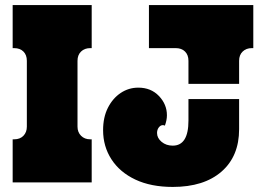

<svg xmlns="http://www.w3.org/2000/svg" viewBox="-20 -720 1040 758"><path d="M342 -170V0H30V-170H36Q59 -170 72.5 -184Q86 -198 86 -220V-480Q86 -503 72.5 -516.5Q59 -530 36 -530H30V-700H342V-530H336Q314 -530 300 -516.5Q286 -503 286 -480V-220Q286 -198 300 -184Q314 -170 336 -170ZM980 -700V-530H974Q952 -530 938 -516.5Q924 -503 924 -480V-389H724V-480Q724 -503 710.5 -516.5Q697 -530 674 -530H568V-700ZM387 -206Q387 -257 406 -294.5Q425 -332 456.5 -353Q488 -374 526 -374Q576 -374 607.5 -341Q639 -308 639 -265Q639 -246 631 -224Q627 -226 623 -226Q614 -226 607 -217Q600 -208 600 -195Q600 -175 618 -160Q636 -145 662 -145Q724 -145 724 -244V-329H924V-210Q924 -103 854.5 -42.5Q785 18 662 18Q576 18 514.5 -11Q453 -40 420 -91Q387 -142 387 -206Z"/></svg>

Font: Exile
Style: Regular
Weight: 400
Designer: Bartłomiej Rózga @rozgatype
Version: Version 1.000; ttfautohint (v1.8.4.7-5d5b)